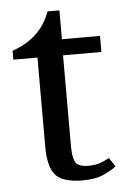

<svg xmlns="http://www.w3.org/2000/svg" viewBox="-46 -599 417 643"><g transform="rotate(-5 162.5 -277.0)"><path d="M91 -113V-413H10V-443Q107 -476 138 -564H178V-467H306V-413H177V-106Q177 -69 186.5 -53Q196 -37 230 -37Q252 -37 268 -42.5Q284 -48 300 -57L320 -27Q299 -12 273.5 -1Q248 10 206 10Q139 10 115 -18Q91 -46 91 -113Z"/></g></svg>

Font: Caladea
Style: Regular
Weight: 400
Designer: Carolina Giovagnoli and Andres Torresi
Foundry: Carolina Giovagnoli & Andres Torresi
Version: Version 1.001